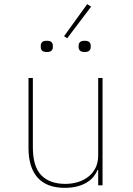

<svg xmlns="http://www.w3.org/2000/svg" viewBox="-20 -891 640 923"><path d="M452 -74H449Q442 -57 429.5 -41.5Q417 -26 397.5 -14Q378 -2 351.5 5Q325 12 291 12Q205 12 161 -37Q117 -86 117 -180V-516H138V-183Q138 -90 178.5 -48.5Q219 -7 294 -7Q325 -7 353.5 -15.5Q382 -24 404 -41Q426 -58 439 -83.5Q452 -109 452 -144V-516H473V0H452ZM303 -707 288 -717 399 -871 418 -859ZM205 -641Q189 -641 182.5 -647.5Q176 -654 176 -664V-672Q176 -682 182.5 -688.5Q189 -695 205 -695Q221 -695 227.5 -688.5Q234 -682 234 -672V-664Q234 -654 227.5 -647.5Q221 -641 205 -641ZM387 -641Q371 -641 364.5 -647.5Q358 -654 358 -664V-672Q358 -682 364.5 -688.5Q371 -695 387 -695Q403 -695 409.5 -688.5Q416 -682 416 -672V-664Q416 -654 409.5 -647.5Q403 -641 387 -641Z"/></svg>

Font: IBM Plex Mono Thin
Style: Regular
Weight: 100
Monospace: yes
Designer: Mike Abbink, Paul van der Laan, Pieter van Rosmalen
Foundry: Bold Monday
Version: Version 2.3